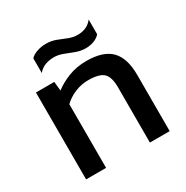

<svg xmlns="http://www.w3.org/2000/svg" viewBox="-151 -778 880 907"><g transform="rotate(-30 289.0 -325.0)"><path d="M372 -537Q345 -537 318.5 -547Q292 -557 267.5 -566.5Q243 -576 220 -576Q194 -576 172 -568Q150 -560 133 -540V-620Q146 -634 169.5 -642Q193 -650 218 -650Q247 -650 272 -640.5Q297 -631 321 -621Q345 -611 371 -611Q423 -611 451 -648V-568Q441 -555 420 -546Q399 -537 372 -537ZM63 0V-474H163L168 -424Q200 -449 244.5 -466.5Q289 -484 343 -484Q435 -484 477 -441Q519 -398 519 -307V0H411V-302Q411 -357 388.5 -379Q366 -401 304 -401Q267 -401 231.5 -386Q196 -371 172 -347V0Z"/></g></svg>

Font: Kanit
Style: Regular
Weight: 400
Designer: Katatrad Team
Foundry: CadsonDemak
Version: Version 2.000; ttfautohint (v1.8.3)